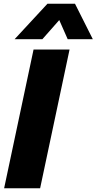

<svg xmlns="http://www.w3.org/2000/svg" viewBox="-20 -1004 515 1024"><path d="M58 -795 233 -984H380L475 -795H341L296 -897L206 -795ZM2 0 159 -740H351L194 0Z"/></svg>

Font: Be Vietnam Pro Black
Style: Italic
Weight: 900
Italic angle: -12°
Designer: Lam Bao, Tony Le, Vietanh Nguyen
Foundry: Yellow Type Foundry
Version: Version 1.002; ttfautohint (v1.8.3)